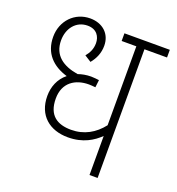

<svg xmlns="http://www.w3.org/2000/svg" viewBox="-118 -728 757 823"><g transform="rotate(20 260.5 -316.0)"><path d="M521 -587V-622H314V-587H381V-227C346 -182 299 -155 240 -155C177 -155 133 -182 133 -259C133 -332 185 -364 246 -364C254 -364 267 -363 276 -362L280 -396C270 -397 257 -399 244 -399C222 -399 202 -395 185 -389C117 -400 69 -432 69 -501C69 -556 103 -599 155 -599C197 -599 214 -570 214 -540C214 -514 204 -494 189 -476L219 -457C239 -481 251 -509 251 -542C251 -597 211 -632 155 -632C85 -632 32 -577 32 -504C32 -429 77 -385 144 -365C110 -338 95 -298 95 -257C95 -168 155 -120 238 -120C307 -120 351 -149 381 -178V0H418V-587Z"/></g></svg>

Font: Noto Sans Devanagari UI SemiCondensed ExtraLight
Style: Regular
Weight: 200
Width: 4
Designer: Jelle Bosma - Monotype Design Team
Foundry: Monotype Imaging Inc.
Version: Version 2.004